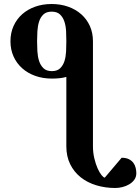

<svg xmlns="http://www.w3.org/2000/svg" viewBox="-20 -707 700 958"><path d="M311 -501Q311 -524.4 309.8 -550.5Q308.6 -576.7 301.5 -598.6Q294.4 -620.6 279.5 -634.8Q264.6 -648.9 237.8 -648.9Q211.4 -648.9 196.5 -634.8Q181.6 -620.6 174.8 -598.6Q168 -576.7 166.5 -550.5Q165 -524.4 165 -501Q165 -477.5 166.5 -451.2Q168 -424.8 175 -402.8Q182.1 -380.9 197 -366.5Q211.9 -352.1 238.8 -352.1Q265.6 -352.1 280.3 -366.5Q294.9 -380.9 301.8 -402.8Q308.6 -424.8 309.8 -451.2Q311 -477.5 311 -501ZM660.2 157.2Q660.2 176.3 649.9 190.2Q639.6 204.1 624 213.1Q608.4 222.2 590.1 226.6Q571.8 231 555.2 231Q504.9 231 460.4 217.5Q416 204.1 382.8 177.7Q349.6 151.4 330.3 112.5Q311 73.7 311 22.9V-323.2Q293.9 -318.4 276.4 -316.7Q258.8 -314.9 238.8 -314.9Q193.8 -314.9 156 -328.4Q118.2 -341.8 90.6 -366.5Q63 -391.1 47.6 -425.3Q32.2 -459.5 32.2 -501Q32.2 -543 47.6 -577.1Q63 -611.3 90.3 -635.7Q117.7 -660.2 155.3 -673.6Q192.9 -687 237.8 -687Q282.2 -687 320.1 -673.6Q357.9 -660.2 385.5 -635.7Q413.1 -611.3 428.5 -577.1Q443.8 -543 443.8 -501V22.9Q443.8 54.7 450.7 83.3Q457.5 111.8 467 133.1Q476.6 154.3 486.6 166.7Q496.6 179.2 502.9 179.2L586.9 80.1Q608.9 80.1 623.3 87.4Q637.7 94.7 645.8 106Q653.8 117.2 657 130.9Q660.2 144.5 660.2 157.2Z"/></svg>

Font: Charis SIL Afr
Style: Bold
Weight: 700
Foundry: SIL International
Version: Version 5.000